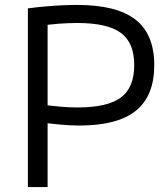

<svg xmlns="http://www.w3.org/2000/svg" viewBox="-20 -760 678 780"><path d="M93.3 -726Q130.6 -731 166.2 -734Q201.7 -737 233.8 -738.5Q266 -740 292.3 -740Q454.3 -740 530.5 -680.3Q606.7 -620.7 606.7 -495.3Q606.7 -370.6 532.2 -310.3Q457.7 -250 302.4 -250Q267.4 -250 229 -253.5Q190.7 -257 133.3 -264L135.7 -336.7Q193.3 -329.4 228.3 -326.4Q263.3 -323.4 293.7 -323.4Q417 -323.4 471.1 -363.9Q525.3 -404.3 525.3 -495.3Q525.3 -586.3 471.1 -626.4Q417 -666.6 293.7 -666.6Q258.7 -666.6 217.5 -663.6Q176.3 -660.6 132.4 -653.3L173.4 -697.3V0H93.3Z"/></svg>

Font: M PLUS 2 Thin
Style: Regular
Weight: 100
Designer: Coji Morishita
Foundry: UNDERFOREST DESIGN
Version: Version 1.001